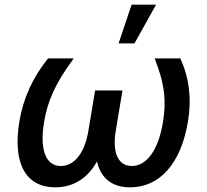

<svg xmlns="http://www.w3.org/2000/svg" viewBox="-20 -797 893 827"><path d="M297.6 -545.5H187.1C121.4 -464.5 80.3 -373.9 63.6 -274.9C33 -92 92 9.9 218 9.9C296.9 9.9 358 -29.8 397.7 -101.6C414.1 -29.8 462 9.9 540.5 9.9C667.3 9.9 759.9 -92 789.8 -274.9C806.1 -373.9 794.4 -464.5 756.4 -545.5H646C691.8 -431.5 696 -355.8 681.8 -270.2C662.3 -151.6 612.6 -82 547.6 -82C491.1 -82 462.4 -135.3 478.7 -234L507.5 -407.3H389.6L360.8 -234C344.5 -135.3 298.7 -82 241.8 -82C177.2 -82 150.2 -151.6 169.7 -270.2C183.9 -355.8 213.4 -431.5 297.6 -545.5ZM490.8 -610.1H559.3L652.3 -777H546.9Z"/></svg>

Font: Magic Ui Pro Medium
Style: Italic
Weight: 500
Italic angle: -9.39999°
Designer: Stefan Endress, Andreas Faust
Version: Version 1.000;FEAKit 1.0